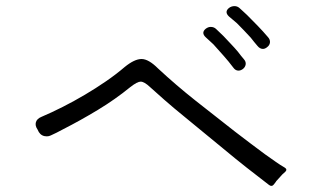

<svg xmlns="http://www.w3.org/2000/svg" viewBox="-20 -744 1040 628"><path d="M822 -594Q817 -600 811.5 -606.5Q806 -613 800 -621Q789 -633 777.5 -645Q766 -657 755 -668Q748 -674 741.5 -679.5Q735 -685 729 -690Q713 -705 729 -718Q737 -724 747 -724Q756 -724 763 -718Q768 -713 774.5 -707.5Q781 -702 788 -695Q806 -677 823 -659.5Q840 -642 857 -622Q864 -614 863 -605Q862 -596 854 -590Q847 -584 840 -584Q830 -584 822 -594ZM743 -523Q728 -543 711.5 -561.5Q695 -580 678 -599Q671 -605 665 -611Q659 -617 653 -622Q637 -637 653 -650Q661 -656 669 -656Q680 -656 687 -649Q692 -644 698 -638.5Q704 -633 711 -626Q723 -613 735 -600.5Q747 -588 758 -575Q763 -568 768 -562Q773 -556 778 -550Q785 -542 783.5 -533Q782 -524 774 -518Q767 -513 760 -513Q750 -513 743 -523ZM860 -139 820 -170Q804 -182 786.5 -196Q769 -210 749 -226L586 -360Q566 -376 549 -390.5Q532 -405 517 -418L471 -459Q452 -477 440 -477Q429 -477 406 -459Q357 -419 300 -384.5Q243 -350 186 -321Q175 -315 165 -310Q155 -305 146 -301Q140 -298 133 -298Q116 -298 107 -312L103 -320Q94 -333 97.5 -344.5Q101 -356 116 -362Q149 -376 185.5 -394.5Q222 -413 257.5 -434Q293 -455 326.5 -478Q360 -501 388 -525Q420 -551 443 -551Q466 -551 497 -520Q555 -466 620 -414.5Q685 -363 748 -314Q774 -294 798.5 -275.5Q823 -257 846 -240Q866 -226 881.5 -215Q897 -204 911 -196Q921 -190 913 -182L904 -174L884 -152L883 -151V-150Q882 -149 882 -149L876 -141Q869 -132 860 -139Z"/></svg>

Font: Higure Gothic
Style: Regular
Weight: 400
Designer: Yoshimichi Ohira
Foundry: Positype
Version: Version 1.000